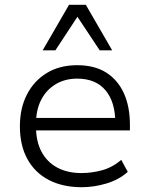

<svg xmlns="http://www.w3.org/2000/svg" viewBox="-20 -773 624 801"><path d="M321 8Q242 8 184 -22Q126 -52 94.5 -109Q63 -166 63 -246Q63 -321 92 -378Q121 -435 174.5 -468Q228 -501 302 -501Q375 -501 423.5 -470Q472 -439 497 -383.5Q522 -328 522 -252V-229H112V-281H482L461 -261Q461 -348 420 -396.5Q379 -445 302 -445Q251 -445 212 -421.5Q173 -398 151.5 -356Q130 -314 130 -255V-247Q130 -183 153.5 -139.5Q177 -96 219.5 -73.5Q262 -51 320 -51Q362 -51 405 -62.5Q448 -74 486 -106L513 -56Q476 -23 424 -7.5Q372 8 321 8ZM158 -563 268 -753H338L448 -563H396L303 -703L211 -563Z"/></svg>

Font: Nunito Sans 8pt Light
Style: Regular
Weight: 300
Version: Version 3.101;gftools[0.9.27]